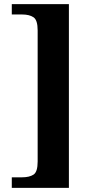

<svg xmlns="http://www.w3.org/2000/svg" viewBox="-20 -780 453 928"><path d="M37 128V77H87Q122 77 142 64Q162 51 162 1V-633Q162 -683 142 -696.5Q122 -710 87 -710H37V-760H313V128Z"/></svg>

Font: Noto Serif Gurmukhi
Style: Bold
Weight: 700
Designer: Vaibhav Singh and the Monotype Design Team
Foundry: Monotype Imaging Inc.
Version: Version 2.004; ttfautohint (v1.8.4.7-5d5b)